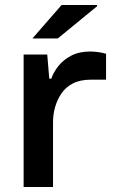

<svg xmlns="http://www.w3.org/2000/svg" viewBox="-20 -744 459 764"><path d="M74 0V-527H168L176 -431H184Q193 -457 212.5 -481.5Q232 -506 263.5 -522.5Q295 -539 338 -539Q355 -539 372 -536.5Q389 -534 402 -530V-427H342Q299 -427 270 -412Q241 -397 224 -371.5Q207 -346 199 -317Q191 -288 191 -258V0ZM109 -591 225 -724H366V-719L210 -591Z"/></svg>

Font: Archivo Expanded Medium
Style: Regular
Weight: 500
Width: 7
Designer: Hector Gatti
Foundry: Omnibus-Type
Version: Version 2.001